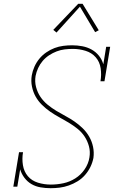

<svg xmlns="http://www.w3.org/2000/svg" viewBox="-20 -981 640 1009"><path d="M246 8Q219 8 193 3.5Q167 -1 145.5 -13.5Q124 -26 108.5 -46.5Q93 -67 86 -91L71 0H50L80 -181H101Q95 -147 100.5 -113Q106 -79 126.5 -55Q147 -31 179.5 -21Q212 -11 247 -11Q280 -11 313 -18Q346 -25 375.5 -43.5Q405 -62 425 -91.5Q445 -121 450 -154Q455 -184 447.5 -212Q440 -240 424.5 -263.5Q409 -287 387 -304.5Q365 -322 341 -336.5Q317 -351 292 -364.5Q267 -378 244 -394Q221 -410 201 -429.5Q181 -449 167.5 -473Q154 -497 148 -526Q142 -555 147 -585Q151 -608 161 -630.5Q171 -653 186.5 -672Q202 -691 223 -705.5Q244 -720 266.5 -728.5Q289 -737 312.5 -740Q336 -743 359 -743Q386 -743 412.5 -738Q439 -733 461.5 -720.5Q484 -708 500 -688Q516 -668 523 -643L538 -735H559L529 -554H508Q514 -588 509 -622Q504 -656 483 -680Q462 -704 429.5 -714Q397 -724 363 -724Q342 -724 320.5 -721.5Q299 -719 278 -711Q257 -703 238 -690.5Q219 -678 204.5 -661Q190 -644 180.5 -623.5Q171 -603 167 -582Q162 -552 169.5 -523.5Q177 -495 192.5 -472Q208 -449 230 -431Q252 -413 276 -398.5Q300 -384 324.5 -371Q349 -358 372 -342Q395 -326 415 -306.5Q435 -287 449 -262.5Q463 -238 469 -209.5Q475 -181 471 -151Q466 -126 455 -103.5Q444 -81 427 -61.5Q410 -42 388 -28.5Q366 -15 342 -6.5Q318 2 294 5Q270 8 246 8ZM277 -810 260 -824 391 -961H414L499 -822L480 -812L400 -946Z"/></svg>

Font: Iosevka Curly Slab ThExObl
Style: Regular
Weight: 100
Width: 7
Italic angle: -9°
Monospace: yes
Designer: Belleve Invis
Foundry: Belleve Invis
Version: Version 11.1.0; ttfautohint (v1.8.3)